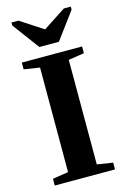

<svg xmlns="http://www.w3.org/2000/svg" viewBox="-130 -928 649 988"><g transform="rotate(-15 194.5 -434.0)"><path d="M271 -49 355 -36V0H34V-36L118 -49V-606L34 -619V-655H355V-619L271 -606ZM352 -868V-852L246 -709H142L36 -852V-868H73L194 -789L315 -868Z"/></g></svg>

Font: Libra Serif Modern
Style: Bold
Weight: 700
Designer: Stefan Peev, Context Ltd
Foundry: Ascender Corporation
Version: Version 1.000